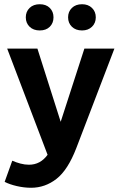

<svg xmlns="http://www.w3.org/2000/svg" viewBox="-20 -700 576 908"><path d="M127 188Q94 188 59.5 180Q25 172 2 160L38 60Q56 68 76.5 73.5Q97 79 117 79Q171 79 205 32L14 -470H157L267 -124L379 -470H521L341 0Q301 104 247 146Q193 188 127 188ZM168 -556Q138 -556 120 -573.5Q102 -591 102 -618Q102 -645 120 -662.5Q138 -680 168 -680Q198 -680 215.5 -662.5Q233 -645 233 -618Q233 -591 215.5 -573.5Q198 -556 168 -556ZM368 -556Q338 -556 320 -573.5Q302 -591 302 -618Q302 -645 320 -662.5Q338 -680 368 -680Q397 -680 415 -662.5Q433 -645 433 -618Q433 -591 415 -573.5Q397 -556 368 -556Z"/></svg>

Font: Celebes
Style: Bold
Weight: 700
Designer: Anugrah Pasau
Foundry: Lafontype
Version: Version 1.000; ttfautohint (v1.8.4)